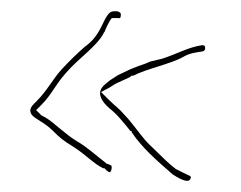

<svg xmlns="http://www.w3.org/2000/svg" viewBox="-20 -430 427 340"><path d="M36 -227C41 -220 59 -213 73 -199C86 -186 92 -181 110 -170C131 -157 147 -139 163 -132H165C167 -130 171 -125 175 -125C177 -127 179 -133 177 -137L170 -140H168V-141C152 -153 134 -170 116 -180C96 -192 74 -214 62 -221L53 -226L44 -235L53 -244C72 -263 76 -277 96 -300C120 -328 151 -347 164 -372V-373H165C166 -376 172 -391 178 -398H190C192 -397 194 -398 194 -404C194 -406 194 -408 188 -410H182C176 -410 172 -407 166 -396C157 -378 151 -362 130 -347C116 -335 102 -321 89 -307C72 -288 64 -270 44 -250C32 -239 32 -234 36 -227ZM130 -347C130 -347 129 -347 129 -347C129 -347 130 -347 130 -347ZM159 -267 174 -275C180 -279 186 -283 192 -285C201 -290 210 -292 213 -296H216C239 -308 283 -317 304 -329C316 -336 326 -337 339 -339C343 -340 344 -344 343 -347C343 -349 341 -350 338 -350C312 -346 295 -335 267 -326L246 -321C240 -318 231 -315 225 -313L210 -307C202 -303 195 -300 189 -297L175 -288C169 -283 163 -279 160 -274C153 -263 160 -250 174 -238C188 -227 198 -214 211 -198H213V-196C232 -168 256 -147 286 -121C294 -116 313 -104 317 -113C319 -117 318 -118 313 -120C309 -122 302 -125 293 -130H292L291 -131C278 -141 267 -152 256 -163C250 -169 243 -175 237 -182C225 -196 212 -215 201 -226C191 -238 184 -242 172 -254ZM339 -339C339 -339 338 -339 338 -339C338 -339 339 -339 339 -339Z"/></svg>

Font: Stray Cat
Style: HlCn
Weight: 100
Version: Version 1.0